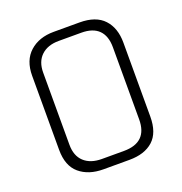

<svg xmlns="http://www.w3.org/2000/svg" viewBox="-133 -856 923 973"><g transform="rotate(-20 329.0 -369.5)"><path d="M83 -169V-568Q83 -651 132.5 -695.5Q182 -740 262 -740H401Q489 -740 532 -693.5Q575 -647 575 -568V-169Q575 -82 529 -40.5Q483 1 401 1H261Q181 1 132 -40.5Q83 -82 83 -169ZM390 -51Q517 -51 517 -175V-564Q517 -625 485.5 -656.5Q454 -688 392 -688H270Q210 -688 175.5 -655.5Q141 -623 141 -564V-175Q141 -115 175.5 -83Q210 -51 271 -51Z"/></g></svg>

Font: Exo Light
Style: Regular
Weight: 300
Designer: Natanael Gama
Foundry: Natanael Gama
Version: Version 1.500; ttfautohint (v1.6)